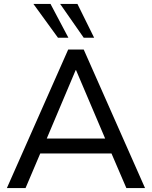

<svg xmlns="http://www.w3.org/2000/svg" viewBox="-20 -957 773 977"><path d="M15 0 327 -705H406L718 0H623L537 -200L580 -176H152L195 -200L110 0ZM365 -600 209 -231 185 -252H547L524 -231L367 -600ZM406 -765 286 -937H374L459 -765ZM275 -765 150 -937H237L328 -765Z"/></svg>

Font: Nunito Sans 12pt Medium
Style: Regular
Weight: 500
Designer: Vernon Adams
Foundry: Vernon Adams
Version: Version 3.101;gftools[0.9.27]